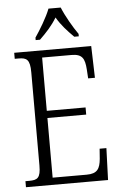

<svg xmlns="http://www.w3.org/2000/svg" viewBox="-61 -973 638 1016"><g transform="rotate(-5 257.5 -465.5)"><path d="M154 -784V-771H177C213 -806 243 -838 269 -881C294 -838 324 -806 359 -771H383V-784C356 -822 319 -886 301 -931H236C219 -886 180 -822 154 -784ZM35 0H471L477 -169H441L437 -115C432 -64 418 -38 361 -38H180V-355H386V-393H180V-676H336C393 -676 406 -651 410 -593L413 -545H449L444 -714H35V-682H55C98 -682 116 -672 116 -603V-108C116 -42 99 -32 55 -32H35Z"/></g></svg>

Font: Noto Serif Sinhala Condensed Light
Style: Regular
Weight: 300
Width: 3
Designer: Jelle Bosma - Monotype Design Team
Foundry: Monotype Imaging Inc.
Version: Version 2.007